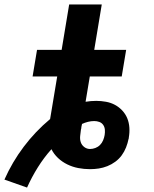

<svg xmlns="http://www.w3.org/2000/svg" viewBox="-75 -755 695 866"><path d="M47 91 -55 55Q-20 -24 32 -93Q84 -162 151 -218L183 -410H72L92 -530H203L237 -735H384L350 -530H494L474 -410H330L311 -296Q323 -298 335 -299Q347 -300 359 -300Q381 -300 403 -296Q425 -292 443.5 -282Q462 -272 476.5 -256.5Q491 -241 499 -221.5Q507 -202 508.5 -179.5Q510 -157 506 -135Q506 -133 506 -131.5Q506 -130 505 -129Q501 -109 493.5 -90Q486 -71 474 -54.5Q462 -38 445 -25.5Q428 -13 409 -5.5Q390 2 370.5 5Q351 8 331 8Q304 8 278 3Q252 -2 228.5 -13.5Q205 -25 186.5 -42.5Q168 -60 157 -82Q123 -44 95.5 0Q68 44 47 91ZM331 -83Q343 -83 355 -87.5Q367 -92 376 -101Q385 -110 390 -122Q395 -134 397 -146Q399 -158 398 -170Q397 -182 390.5 -191.5Q384 -201 373 -205Q362 -209 350 -209Q336 -209 322 -205.5Q308 -202 295 -196L292 -182Q292 -179 291.5 -176Q291 -173 290 -170Q288 -156 286.5 -141Q285 -126 289.5 -113Q294 -100 305.5 -91.5Q317 -83 331 -83Z"/></svg>

Font: Iosevka Curly Slab HvEx
Style: Italic
Weight: 900
Width: 7
Italic angle: -9°
Monospace: yes
Designer: Belleve Invis
Foundry: Belleve Invis
Version: Version 11.1.0; ttfautohint (v1.8.3)